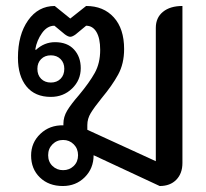

<svg xmlns="http://www.w3.org/2000/svg" viewBox="-20 -613 690 642"><path d="M84 -93Q84 -136 115 -165.5Q146 -195 192 -194V-199Q192 -222 204.5 -243Q217 -264 244 -295Q279 -337 297 -369.5Q315 -402 315 -446Q315 -485 302.5 -506Q290 -527 268 -527L233 -498Q222 -490 215 -490Q208 -490 197 -498L162 -527Q138 -527 120.5 -502.5Q103 -478 98 -448L100 -446Q128 -472 164 -472Q205 -472 227.5 -447.5Q250 -423 250 -385Q250 -345 221 -317Q192 -289 150 -289Q97 -289 68.5 -324Q40 -359 40 -420Q40 -497 74 -545Q108 -593 163 -593L215 -551L268 -593Q326 -593 360.5 -555Q395 -517 395 -449Q395 -400 375 -363.5Q355 -327 320 -285Q295 -254 283.5 -235Q272 -216 272 -195V-179L501 -74V-520Q501 -554 525 -573.5Q549 -593 590 -593V-68Q590 -33 569.5 -12Q549 9 514 9L293 -94Q293 -50 263.5 -20.5Q234 9 190 9Q143 9 113.5 -19.5Q84 -48 84 -93ZM195 -383Q195 -403 182.5 -415.5Q170 -428 150 -428Q130 -428 117.5 -415.5Q105 -403 105 -383Q105 -362 117.5 -349.5Q130 -337 150 -337Q170 -337 182.5 -349.5Q195 -362 195 -383ZM241 -94Q241 -116 226.5 -130.5Q212 -145 191 -145Q170 -145 155.5 -130.5Q141 -116 141 -94Q141 -72 155.5 -58Q170 -44 191 -44Q212 -44 226.5 -58Q241 -72 241 -94Z"/></svg>

Font: K2D
Style: Regular
Weight: 400
Version: Version 1.000; ttfautohint (v1.6)